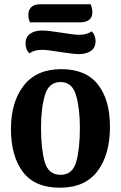

<svg xmlns="http://www.w3.org/2000/svg" viewBox="-20 -852 563 894"><path d="M492 -262Q492 -132 434 -55Q376 22 259 22Q142 22 86.5 -51.5Q31 -125 31 -252Q31 -377 90.5 -453.5Q150 -530 265 -530Q380 -530 436 -458.5Q492 -387 492 -262ZM352 -257Q352 -347 334 -408.5Q316 -470 262 -470Q207 -470 189 -408.5Q171 -347 171 -257Q171 -160 188 -99Q205 -38 262 -38Q318 -38 335 -99Q352 -160 352 -257ZM410 -794Q410 -772 395.5 -760Q381 -748 352 -748H120Q112 -762 112 -784Q112 -806 126 -819Q140 -832 165 -832H402Q410 -812 410 -794ZM425 -661Q425 -630 403.5 -615Q382 -600 347 -600Q324 -600 260 -610Q198 -620 177 -620Q137 -620 118 -603Q99 -620 99 -649Q99 -680 120.5 -695Q142 -710 177 -710Q201 -710 265 -700Q325 -690 347 -690Q386 -690 406 -706Q415 -699 420 -686.5Q425 -674 425 -661Z"/></svg>

Font: Sansita Medium
Style: Regular
Weight: 500
Designer: Pablo Cosgaya
Foundry: Omnibus-Type
Version: Version 1.006